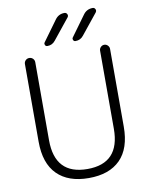

<svg xmlns="http://www.w3.org/2000/svg" viewBox="-102 -1047 854 1108"><g transform="rotate(-10 325.0 -493.5)"><path d="M78.1 -268.6V-723.6Q78.1 -736.3 86.9 -745.1Q95.7 -753.9 108.4 -753.9Q121.1 -753.9 129.9 -745.1Q138.7 -736.3 138.7 -723.6V-266.6Q138.7 -64.5 329.1 -64.5Q518.6 -64.5 518.6 -266.6V-724.6Q518.6 -736.3 527.3 -745.1Q536.1 -753.9 547.9 -753.9Q559.6 -753.9 568.4 -745.1Q577.1 -736.3 577.1 -724.6V-268.6Q577.1 -141.6 512.7 -76.7Q448.2 -11.7 328.1 -11.7Q208 -11.7 143.1 -76.7Q78.1 -141.6 78.1 -268.6ZM270.5 -826.2Q252.9 -803.7 224.6 -803.7Q214.8 -803.7 210.9 -811.5Q209 -815.4 209 -818.4Q209 -823.2 211.9 -827.1L297.9 -945.3Q318.4 -974.6 353.5 -974.6Q364.3 -974.6 369.1 -964.8Q374 -955.1 367.2 -946.3ZM435.5 -826.2Q418 -803.7 388.7 -803.7Q379.9 -803.7 376 -811.5Q374 -815.4 374 -818.4Q374 -823.2 377 -827.1L462.9 -945.3Q483.4 -974.6 519.5 -974.6Q529.3 -974.6 534.2 -964.8Q536.1 -960.9 536.1 -957Q536.1 -952.1 532.2 -946.3Z"/></g></svg>

Font: Gen Jyuu Gothic Light
Style: Regular
Weight: 200
Designer: [Source Han Sans]
Ryoko NISHIZUKA  (kana & ideographs); Paul D. Hunt (Latin, Greek & Cyrillic); Wenlong ZHANG  (bopomofo
Version: Version 1.002.20150607